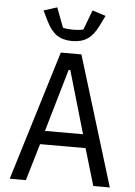

<svg xmlns="http://www.w3.org/2000/svg" viewBox="-61 -984 723 1030"><g transform="rotate(5 300.0 -469.0)"><path d="M481 0 422 -199H177L118 0H31L245 -698H356L570 0ZM304 -609H295L197 -272H402ZM161 -858 133 -915 205 -938 245 -832Q254 -829 270.5 -827.5Q287 -826 300 -826Q313 -826 329.5 -827.5Q346 -829 355 -832L395 -938L467 -915L439 -858Q415 -809 382.5 -787Q350 -765 300 -765Q250 -765 217.5 -787Q185 -809 161 -858Z"/></g></svg>

Font: iA Writer Duo V
Style: Regular
Weight: 400
Designer: Mike Abbink, Paul van der Laan, Pieter van Rosmalen, Oliver Reichenstein
Foundry: Information Architects Inc.
Version: Version 2.000